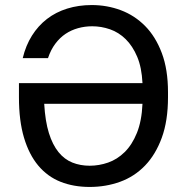

<svg xmlns="http://www.w3.org/2000/svg" viewBox="-20 -730 745 760"><path d="M335 10Q399 10 455.5 -10.5Q512 -31 554 -74.5Q596 -118 620.5 -185Q645 -252 645 -345V-365Q645 -455 620.5 -520Q596 -585 554.5 -627Q513 -669 458.5 -689.5Q404 -710 343 -710Q291 -710 246 -696Q201 -682 166 -655Q131 -628 106.5 -589Q82 -550 70 -500H170Q181 -533 199 -557Q217 -581 239.5 -596Q262 -611 289 -618.5Q316 -626 345 -626Q381 -626 415.5 -614Q450 -602 477.5 -575Q505 -548 523 -505.5Q541 -463 544 -401H55V-345Q55 -252 75 -185Q95 -118 131.5 -74.5Q168 -31 219.5 -10.5Q271 10 335 10ZM335 -74Q298 -74 266.5 -86.5Q235 -99 211.5 -128Q188 -157 173.5 -203.5Q159 -250 155 -319H544Q541 -251 522 -204Q503 -157 473.5 -128Q444 -99 408 -86.5Q372 -74 335 -74Z"/></svg>

Font: Golos Text VF
Style: Regular
Weight: 400
Designer: A.Korolkova, Vitaly Kuzmin
Foundry: ParaType Ltd
Version: Version 2.005